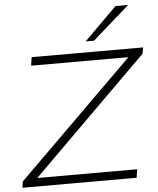

<svg xmlns="http://www.w3.org/2000/svg" viewBox="-61 -995 864 1047"><g transform="rotate(-5 370.5 -471.5)"><path d="M19 0 24 -34 684 -686 682 -659H124L131 -705H741L735 -671L77 -19L79 -46H651L644 0ZM432 -765 611 -943H680L478 -765Z"/></g></svg>

Font: Nunito Sans 10pt Expanded ExtraLight
Style: Italic
Weight: 250
Width: 7
Italic angle: -9°
Designer: Vernon Adams
Foundry: Vernon Adams
Version: Version 3.101;gftools[0.9.27]